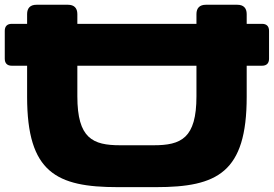

<svg xmlns="http://www.w3.org/2000/svg" viewBox="-20 -770 1149 806"><path d="M474.6 15.6H634.8C892.6 15.6 1015.6 -45.9 1015.6 -363.3V-494.1H1080.1C1099.1 -494.1 1109.4 -504.4 1109.4 -523.4V-640.6C1109.4 -659.7 1099.1 -669.9 1080.1 -669.9H1015.6V-710.9C1015.6 -736.3 1002 -750 976.6 -750H843.8C818.4 -750 804.7 -736.3 804.7 -710.9V-669.9H304.7V-710.9C304.7 -736.3 291 -750 265.6 -750H132.8C107.4 -750 93.8 -736.3 93.8 -710.9V-669.9H29.3C10.3 -669.9 0 -659.7 0 -640.6V-523.4C0 -504.4 10.3 -494.1 29.3 -494.1H93.8V-363.3C93.8 -45.9 216.8 15.6 474.6 15.6ZM304.7 -365.7V-494.1H804.7V-365.7C804.7 -189 740.2 -160.2 624.5 -160.2H484.9C369.1 -160.2 304.7 -189 304.7 -365.7Z"/></svg>

Font: Gyrotrope Black
Style: Regular
Weight: 900
Designer: David Moles
Version: Version 1.003;Glyphs 3.3.1 (3343)